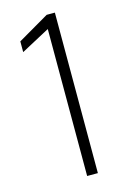

<svg xmlns="http://www.w3.org/2000/svg" viewBox="-108 -742 532 795"><g transform="rotate(-15 158.0 -344.0)"><path d="M164 0V-630L41 -564V-610L175 -688H210V0Z"/></g></svg>

Font: Saira SemiCondensed ExtraLight
Style: Regular
Weight: 250
Width: 4
Designer: Hector Gatti with collaboration of the Omnibus-Type team
Foundry: Omnibus-Type
Version: Version 1.101